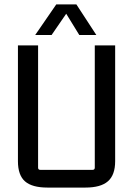

<svg xmlns="http://www.w3.org/2000/svg" viewBox="-20 -840 601 867"><path d="M325 -820 415 -682H338L279 -778L213 -682H139L234 -820ZM366 7H194Q125 7 93 -21Q61 -49 61 -112V-635H152V-83Q152 -73 162 -73H398Q408 -73 408 -83V-635H500V-112Q500 -50 467.5 -21.5Q435 7 366 7Z"/></svg>

Font: Gemunu Libre Medium
Style: Regular
Weight: 500
Designer: Puspanada Ekanayake, Sola Matas, Pathum Egodawatta, Kosala Senevirathne
Foundry: mooniak
Version: Version 1.100